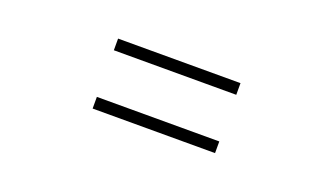

<svg xmlns="http://www.w3.org/2000/svg" viewBox="-37 -689 1073 619"><g transform="rotate(20 500.0 -380.0)"><path d="M710 -460H290V-500H710ZM710 -260H290V-300H710Z"/></g></svg>

Font: Noto Serif HK
Style: Regular
Weight: 200
Designer: Ryoko NISHIZUKA 西塚涼子 (kana & ideographs); Frank Grießhammer (Latin, Greek & Cyrillic); Wenlong ZHANG 张文龙 (bopomofo); San
Foundry: Adobe
Version: Version 2.001;hotconv 1.1.0;makeotfexe 2.6.0